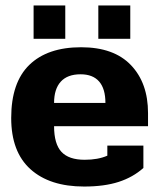

<svg xmlns="http://www.w3.org/2000/svg" viewBox="-20 -668 583 703"><path d="M103 -648H219V-526H103ZM340 -648H457V-526H340ZM21 -236Q21 -366 87.5 -430.5Q154 -495 277 -495Q397 -495 459.5 -429.5Q522 -364 522 -254V-206H178Q178 -141 205 -112Q232 -83 290 -83Q339 -83 373 -98V-135H505V-53Q467 -19 414.5 -2Q362 15 288 15Q162 15 91.5 -48.5Q21 -112 21 -236ZM366 -291Q366 -343 343 -369.5Q320 -396 275 -396Q227 -396 202.5 -369Q178 -342 178 -291Z"/></svg>

Font: Pridi SemiBold
Style: Regular
Weight: 600
Designer: Katatrad Team
Foundry: CadsonDemak
Version: Version 1.001